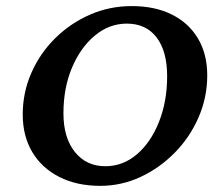

<svg xmlns="http://www.w3.org/2000/svg" viewBox="-20 -602 723 631"><path d="M309.6 8.8Q232.4 8.8 174.8 -20.5Q117.2 -49.8 85.9 -102.5Q54.7 -155.3 54.7 -225.6Q54.7 -297.9 83 -362.3Q111.3 -426.8 161.1 -476.1Q210.9 -525.4 275.4 -553.7Q339.8 -582 413.1 -582Q489.3 -582 544.9 -554.2Q600.6 -526.4 630.9 -475.1Q661.1 -423.8 661.1 -354.5Q661.1 -282.2 632.8 -216.8Q604.5 -151.4 554.7 -100.6Q504.9 -49.8 441.9 -20.5Q378.9 8.8 309.6 8.8ZM326.2 -55.7Q383.8 -55.7 429.7 -94.7Q475.6 -133.8 502.4 -201.2Q529.3 -268.6 529.3 -351.6Q529.3 -433.6 494.6 -479Q460 -524.4 396.5 -524.4Q338.9 -524.4 291.5 -484.9Q244.1 -445.3 216.3 -378.9Q188.5 -312.5 188.5 -229.5Q188.5 -149.4 226.1 -102.5Q263.7 -55.7 326.2 -55.7Z"/></svg>

Font: Crimson Pro ExtraLight SemiBold
Style: Italic
Weight: 600
Italic angle: -12°
Version: Version 1.002